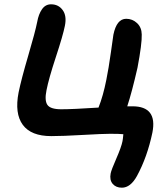

<svg xmlns="http://www.w3.org/2000/svg" viewBox="-20 -704 773 887"><path d="M543 163.1Q515.6 163.1 500.5 145.3Q485.4 127.4 491.2 97.2Q494.1 81.5 517.3 28.6Q540.5 -24.4 545.9 -51.8Q547.9 -61.5 549.8 -84Q532.7 -85.9 488.8 -85.9Q455.1 -85.9 362.1 -80.6Q269 -75.2 216.8 -75.2Q123.5 -75.2 85.2 -127.4Q46.9 -179.7 65.9 -276.9Q78.6 -338.9 110.6 -447.5Q142.6 -556.2 151.9 -603Q158.2 -638.7 174.1 -661.4Q189.9 -684.1 215.8 -684.1Q250 -684.1 269.5 -657.5Q289.1 -630.9 279.8 -585Q271 -540.5 238 -440.4Q205.1 -340.3 194.8 -287.1Q185.1 -239.7 199 -219.5Q212.9 -199.2 263.2 -199.2Q314.9 -199.2 435.1 -207Q456.5 -260.7 471.2 -335Q481.9 -387.7 492.2 -461.4Q502.4 -535.2 503.9 -543.9Q519 -617.2 563 -617.2Q591.8 -617.2 613 -597.4Q634.3 -577.6 634.8 -544.9Q636.2 -502.4 615.2 -391.1Q589.4 -278.3 567.9 -212.9H591.8Q708 -212.9 684.1 -91.8Q660.6 21 612.8 108.9Q583 163.1 543 163.1Z"/></svg>

Font: Shantell Sans Irregular
Style: Italic
Weight: 600
Italic angle: -11.31°
Designer: Stephen Nixon, Anya Danilova, Shantell Martin
Foundry: Arrow Type
Version: Version 1.006;[9816181b4]